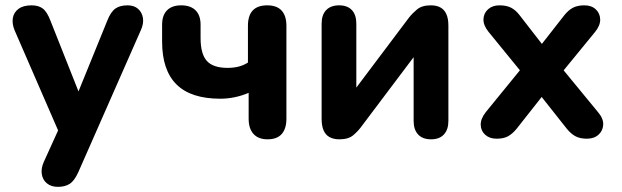

<svg xmlns="http://www.w3.org/2000/svg" viewBox="-20 -519 2357 727"><path d="M199 188.5Q173.8 188.5 157.6 175.2Q141.5 162 138.2 140.2Q135 118.5 145.8 94.2L213.2 -54.2V5.2L35.5 -403.8Q25 -429 28.6 -450.6Q32.2 -472.2 50.2 -485.5Q68.2 -498.8 99.5 -498.8Q126 -498.8 142.1 -486.6Q158.2 -474.5 171.2 -440.2L292.8 -133.5H261.2L386.5 -441.5Q399.5 -474.2 416.8 -486.5Q434 -498.8 462.8 -498.8Q487.8 -498.8 502.8 -485.5Q517.8 -472.2 521.2 -451Q524.8 -429.8 513.2 -404.5L276.5 133Q261.8 165.5 244.1 177Q226.5 188.5 199 188.5Z M993.2 8.5Q958.2 8.5 939.9 -11.8Q921.5 -32 921.5 -69.5V-167.5Q895 -156.2 868.2 -150.8Q841.5 -145.2 814.2 -145.2Q703 -145.2 648.4 -199.2Q593.8 -253.2 593.8 -361.5V-425.2Q593.8 -461.2 612.5 -480Q631.2 -498.8 666.2 -498.8Q701.2 -498.8 720.4 -480Q739.5 -461.2 739.5 -425.2V-374.8Q739.5 -315 763 -288.5Q786.5 -262 842 -262Q864.8 -262 883.8 -266.9Q902.8 -271.8 918.8 -282.2V-421.5Q918.8 -498.8 992 -498.8Q1028.2 -498.8 1046.4 -478.9Q1064.5 -459 1064.5 -421.5V-69.5Q1064.5 -32 1046.9 -11.8Q1029.2 8.5 993.2 8.5Z M1265.2 8.5Q1243 8.5 1227.9 0.2Q1212.8 -8 1205.2 -25.4Q1197.8 -42.8 1197.8 -69.2V-429.2Q1197.8 -462.8 1215.1 -480.8Q1232.5 -498.8 1264 -498.8Q1295.5 -498.8 1312.4 -480.8Q1329.2 -462.8 1329.2 -429.2V-151.8H1302.5L1528.5 -452.2Q1540.8 -468 1559.2 -483.4Q1577.8 -498.8 1611 -498.8Q1633.5 -498.8 1648.1 -490.5Q1662.8 -482.2 1670.2 -465.4Q1677.8 -448.5 1677.8 -421.8V-61Q1677.8 -28.2 1660.9 -9.9Q1644 8.5 1612.5 8.5Q1580 8.5 1563.1 -9.9Q1546.2 -28.2 1546.2 -61V-339.2H1573.8L1347 -38Q1335.5 -22.2 1317.4 -6.9Q1299.2 8.5 1265.2 8.5Z M1860.2 6.2Q1834 6.2 1817.4 -8.5Q1800.8 -23.2 1800.2 -46.4Q1799.8 -69.5 1819.2 -94.2L1975.8 -286.2V-219.5L1830 -398.2Q1809.8 -423.2 1810.6 -446.2Q1811.5 -469.2 1828.1 -484Q1844.8 -498.8 1871 -498.8Q1897.8 -498.8 1915.2 -489.8Q1932.8 -480.8 1947.8 -461L2057.2 -320H2006.2L2116.5 -461Q2132.2 -480.8 2149.6 -489.8Q2167 -498.8 2192.5 -498.8Q2219.8 -498.8 2235.9 -483.6Q2252 -468.5 2252.6 -445.5Q2253.2 -422.5 2232.8 -397.5L2087.5 -220V-285.2L2244.5 -94.2Q2265 -70.2 2264 -47.1Q2263 -24 2246.2 -8.9Q2229.5 6.2 2202.2 6.2Q2176.8 6.2 2159.5 -2.8Q2142.2 -11.8 2126.2 -31.5L2006.2 -183.2H2055.8L1936.2 -31.5Q1921 -12.8 1904 -3.2Q1887 6.2 1860.2 6.2Z"/></svg>

Font: Nunito ExtraLight
Style: Regular
Weight: 200
Designer: Vernon Adams
Foundry: Vernon Adams
Version: Version 3.602;April 4, 2023;FontCreator 14.0.0.2856 64-bit